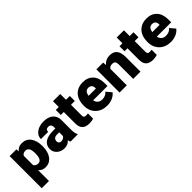

<svg xmlns="http://www.w3.org/2000/svg" viewBox="169 -1776 3094 3094"><g transform="rotate(-45 1716.5 -228.5)"><path d="M536.6 -260.3Q536.6 -137.2 481.2 -63.7Q425.8 9.8 331.5 9.8Q258.8 9.8 211.9 -43.5V203.1H47.4V-528.3H201.2L206.1 -479.5Q253.4 -538.1 330.6 -538.1Q428.2 -538.1 482.4 -466.1Q536.6 -394 536.6 -268.1ZM372.1 -270.5Q372.1 -411.1 290 -411.1Q231.4 -411.1 211.9 -369.1V-161.1Q233.4 -117.2 291 -117.2Q369.6 -117.2 372.1 -252.9Z M906.7 0Q897.9 -16.1 891.1 -47.4Q845.7 9.8 764.2 9.8Q689.5 9.8 637.2 -35.4Q585 -80.6 585 -148.9Q585 -234.9 648.4 -278.8Q711.9 -322.8 833 -322.8H883.8V-350.6Q883.8 -423.3 820.8 -423.3Q762.2 -423.3 762.2 -365.7H597.7Q597.7 -442.4 662.8 -490.2Q728 -538.1 829.1 -538.1Q930.2 -538.1 988.8 -488.8Q1047.4 -439.5 1048.8 -353.5V-119.6Q1049.8 -46.9 1071.3 -8.3V0ZM803.7 -107.4Q834.5 -107.4 854.7 -120.6Q875 -133.8 883.8 -150.4V-234.9H835.9Q750 -234.9 750 -157.7Q750 -135.3 765.1 -121.3Q780.3 -107.4 803.7 -107.4Z M1331.5 -659.7V-528.3H1418.5V-414.1H1331.5V-172.4Q1331.5 -142.6 1342.3 -130.9Q1353 -119.1 1384.8 -119.1Q1409.2 -119.1 1425.8 -122.1V-4.4Q1381.3 9.8 1333 9.8Q1248 9.8 1207.5 -30.3Q1167 -70.3 1167 -151.9V-414.1H1099.6V-528.3H1167V-659.7Z M1738.8 9.8Q1617.2 9.8 1542 -62.7Q1466.8 -135.3 1466.8 -251.5V-265.1Q1466.8 -346.2 1496.8 -408.2Q1526.9 -470.2 1584.5 -504.2Q1642.1 -538.1 1721.2 -538.1Q1832.5 -538.1 1897 -469Q1961.4 -399.9 1961.4 -276.4V-212.4H1634.3Q1643.1 -168 1672.9 -142.6Q1702.6 -117.2 1750 -117.2Q1828.1 -117.2 1872.1 -171.9L1947.3 -83Q1916.5 -40.5 1860.1 -15.4Q1803.7 9.8 1738.8 9.8ZM1720.2 -411.1Q1647.9 -411.1 1634.3 -315.4H1800.3V-328.1Q1801.3 -367.7 1780.3 -389.4Q1759.3 -411.1 1720.2 -411.1Z M2178.7 -528.3 2184.1 -466.3Q2238.8 -538.1 2335 -538.1Q2417.5 -538.1 2458.3 -488.8Q2499 -439.5 2500.5 -340.3V0H2335.4V-333.5Q2335.4 -373.5 2319.3 -392.3Q2303.2 -411.1 2260.7 -411.1Q2212.4 -411.1 2189 -373V0H2024.4V-528.3Z M2783.2 -659.7V-528.3H2870.1V-414.1H2783.2V-172.4Q2783.2 -142.6 2793.9 -130.9Q2804.7 -119.1 2836.4 -119.1Q2860.8 -119.1 2877.4 -122.1V-4.4Q2833 9.8 2784.7 9.8Q2699.7 9.8 2659.2 -30.3Q2618.7 -70.3 2618.7 -151.9V-414.1H2551.3V-528.3H2618.7V-659.7Z M3190.4 9.8Q3068.8 9.8 2993.7 -62.7Q2918.5 -135.3 2918.5 -251.5V-265.1Q2918.5 -346.2 2948.5 -408.2Q2978.5 -470.2 3036.1 -504.2Q3093.8 -538.1 3172.9 -538.1Q3284.2 -538.1 3348.6 -469Q3413.1 -399.9 3413.1 -276.4V-212.4H3085.9Q3094.7 -168 3124.5 -142.6Q3154.3 -117.2 3201.7 -117.2Q3279.8 -117.2 3323.7 -171.9L3398.9 -83Q3368.2 -40.5 3311.8 -15.4Q3255.4 9.8 3190.4 9.8ZM3171.9 -411.1Q3099.6 -411.1 3085.9 -315.4H3252V-328.1Q3252.9 -367.7 3231.9 -389.4Q3210.9 -411.1 3171.9 -411.1Z"/></g></svg>

Font: TypoPRO Roboto
Style: Regular
Weight: 900
Designer: Google
Version: Version 2.136; 2016